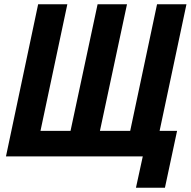

<svg xmlns="http://www.w3.org/2000/svg" viewBox="-20 -734 895 901"><path d="M618 147 650 0H8L159 -714H296L170 -120H311L438 -714H576L449 -120H591L717 -714H855L729 -120H811L754 147Z"/></svg>

Font: Noto Sans Condensed
Style: Bold Italic
Weight: 700
Width: 3
Italic angle: -12°
Designer: Monotype Design Team
Foundry: Monotype Imaging Inc.
Version: Version 2.013; ttfautohint (v1.8.4.7-5d5b)